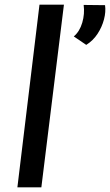

<svg xmlns="http://www.w3.org/2000/svg" viewBox="-20 -797 468 817"><path d="M148 -777H252L156 0H54ZM347 -606 294 -642Q319 -663 330 -700.5Q341 -738 336 -776L427 -775Q431 -747 422.5 -714.5Q414 -682 395 -653Q376 -624 347 -606Z"/></svg>

Font: Josefin Sans Thin Medium
Style: Italic
Weight: 500
Italic angle: -7°
Version: Version 2.000